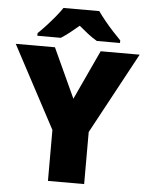

<svg xmlns="http://www.w3.org/2000/svg" viewBox="-61 -976 786 1025"><g transform="rotate(5 332.0 -463.5)"><path d="M332 -449 455 -714H664L429 -279V0H235V-273L0 -714H210ZM429 -927Q445 -904 467.5 -876.5Q490 -849 513.5 -823.5Q537 -798 554 -781V-767H430Q404 -782 381 -800Q358 -818 332 -840Q306 -818 284.5 -801Q263 -784 237 -767H111V-781Q130 -799 153.5 -824.5Q177 -850 199.5 -877Q222 -904 237 -927Z"/></g></svg>

Font: Noto Sans Bengali UI Black
Style: Regular
Weight: 900
Designer: Jelle Bosma - Monotype Design Team
Foundry: Monotype Imaging Inc.
Version: Version 2.003; ttfautohint (v1.8.4.7-5d5b)